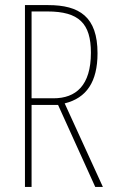

<svg xmlns="http://www.w3.org/2000/svg" viewBox="-20 -734 444 754"><path d="M169 -714H78V0H104V-322H208L354 0H384L234 -328C320 -349 363 -413 363 -525C363 -668 292 -714 169 -714ZM166 -689C290 -689 337 -642 337 -527C337 -398 278 -348 190 -348H104V-689Z"/></svg>

Font: Noto Sans Sinhala ExtraCondensed Thin
Style: Regular
Weight: 100
Width: 2
Designer: Jelle Bosma - Monotype Design Team
Foundry: Monotype Imaging Inc.
Version: Version 2.006